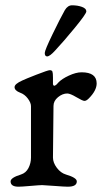

<svg xmlns="http://www.w3.org/2000/svg" viewBox="-20 -703 394 725"><path d="M188 -512Q168 -490 158 -490Q149 -490 149 -503Q149 -513 178.5 -574Q208 -635 225 -665Q236 -683 252 -683Q273 -683 289.5 -677Q306 -671 306 -660Q306 -651 262.5 -598Q219 -545 188 -512ZM139 -4Q130 -4 95.5 -1Q61 2 50 2Q20 2 20 -18Q20 -32 59 -44Q78 -50 87.5 -68.5Q97 -87 97 -108V-302Q97 -315 85 -331Q73 -347 56 -353Q35 -361 35 -374Q35 -386 64 -399Q74 -404 117.5 -421Q161 -438 168 -438Q176 -438 178 -432.5Q180 -427 180 -410V-385Q182 -377 188 -380Q194 -383 200 -391Q213 -405 240 -417.5Q267 -430 288 -430Q345 -430 345 -388Q345 -361 315 -331Q306 -322 299 -322Q292 -322 268.5 -336Q245 -350 234 -350Q216 -350 199 -336Q182 -322 182 -303L180 -108Q180 -89 194.5 -69.5Q209 -50 229 -44Q270 -32 270 -18Q270 2 236 2Q224 2 185 -1Q146 -4 139 -4Z"/></svg>

Font: EB Garamond 08
Style: Regular
Weight: 400
Version: Version 0.016 ; ttfautohint (v1.5)